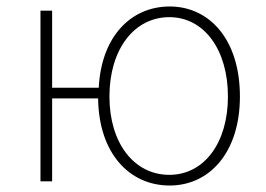

<svg xmlns="http://www.w3.org/2000/svg" viewBox="-20 -560 821 593"><path d="M141 0V-256H283C285 -86 380 13 504 13C626 13 721 -88 721 -262C721 -439 626 -540 504 -540C386 -540 293 -449 285 -289H141V-527H105V0ZM318 -262C318 -407 394 -507 503 -507C610 -507 684 -407 684 -262C684 -118 610 -20 503 -20C394 -20 318 -118 318 -262Z"/></svg>

Font: Kinto Sans Thin
Style: Regular
Weight: 100
Designer: Authors: Ryoko NISHIZUKA  (kana & ideographs); Paul D. Hunt (Latin, Greek & Cyrillic); Wenlong ZHANG  (bopomofo); Sandol
Foundry: Adobe Systems Incorporated, ookami Inc.
Version: Version 0.001